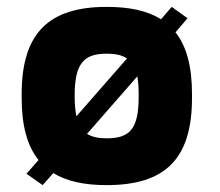

<svg xmlns="http://www.w3.org/2000/svg" viewBox="-20 -529 640 558"><path d="M43 -256V-244C43 -164 59 -105 92 -64L57 -24L104 9L135 -26C174 -2 225 9 290 9C458 9 538 -65 538 -244V-256C538 -336 522 -395 490 -435L525 -476L479 -509L448 -473C408 -498 356 -509 290 -509C124 -509 43 -435 43 -256ZM197 -248V-252C197 -346 225 -373 290 -373C315 -373 335 -369 349 -359L202 -191C199 -206 197 -225 197 -248ZM233 -140 379 -307C382 -292 383 -274 383 -252V-248C383 -154 357 -127 290 -127C266 -127 247 -131 233 -140Z"/></svg>

Font: LT Wave Mono Black
Style: Regular
Weight: 900
Designer: Daniel Lyons
Version: Version 2.5 (Glyphs App)